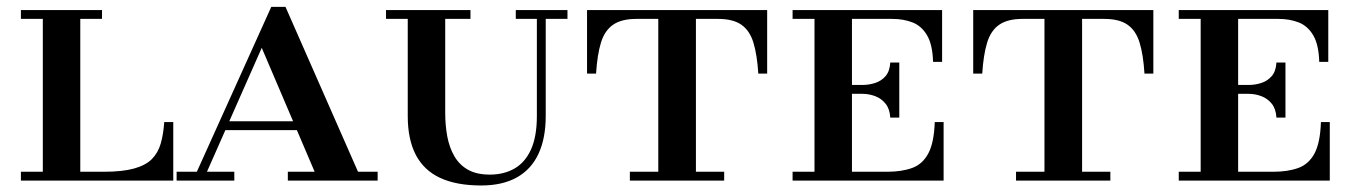

<svg xmlns="http://www.w3.org/2000/svg" viewBox="-20 -540 4050 574"><path d="M42.5 0V-26.5H108V-483.5H42.5V-510H285V-483.5H220V-26.5H289.5Q345.5 -26.5 380.2 -36Q415 -45.5 433.8 -64.2Q452.5 -83 460.5 -110.8Q468.5 -138.5 471 -175H498V0Z M556.5 0 791 -519.5H833.5L1062 0H932L762.5 -397L587 0ZM508 0V-26.5H680.5V0ZM647.5 -151V-177.5H956.5V-151ZM840.5 0V-26.5H1109V0Z M1418.5 14.5Q1345 14.5 1296.2 -8Q1247.5 -30.5 1223.2 -76.8Q1199 -123 1199 -193V-510H1311V-202.5Q1311 -165.5 1317.2 -132Q1323.5 -98.5 1338.5 -72.8Q1353.5 -47 1379.2 -32.5Q1405 -18 1444.5 -18Q1486.5 -18 1518.2 -36.2Q1550 -54.5 1567.5 -93.2Q1585 -132 1585 -193V-510H1611.5V-193Q1611.5 -127 1590 -80.5Q1568.5 -34 1525.5 -9.8Q1482.5 14.5 1418.5 14.5ZM1134 -483.5V-510H1386.5V-483.5ZM1522 -483.5V-510H1676.5V-483.5Z M1735 -320V-510H2273.5V-320H2247Q2243.5 -376 2232.5 -412.2Q2221.5 -448.5 2196.5 -466Q2171.5 -483.5 2126.5 -483.5H1882.5Q1838 -483.5 1812.8 -466Q1787.5 -448.5 1776.5 -412.2Q1765.5 -376 1762 -320ZM1863 0V-26.5H2145V0ZM1948 0V-503H2060.5V0Z M2641.5 -188.5Q2640 -214.5 2627.5 -230Q2615 -245.5 2596.5 -252.5Q2578 -259.5 2558 -259.5H2503V-286H2558Q2578 -286 2596.5 -292Q2615 -298 2627.5 -312.5Q2640 -327 2641.5 -353H2668.5V-188.5ZM2774.5 -175H2801V0H2349.5V-26.5H2415V-483.5H2349.5V-510H2796.5V-355H2769.5Q2768 -406.5 2751.5 -434.5Q2735 -462.5 2708 -473Q2681 -483.5 2647.5 -483.5H2527V-26.5H2632Q2675.5 -26.5 2706.8 -37.8Q2738 -49 2755.2 -81.2Q2772.5 -113.5 2774.5 -175Z M2889.5 -320V-510H3428V-320H3401.5Q3398 -376 3387 -412.2Q3376 -448.5 3351 -466Q3326 -483.5 3281 -483.5H3037Q2992.5 -483.5 2967.2 -466Q2942 -448.5 2931 -412.2Q2920 -376 2916.5 -320ZM3017.5 0V-26.5H3299.5V0ZM3102.5 0V-503H3215V0Z M3796 -188.5Q3794.5 -214.5 3782 -230Q3769.5 -245.5 3751 -252.5Q3732.5 -259.5 3712.5 -259.5H3657.5V-286H3712.5Q3732.5 -286 3751 -292Q3769.5 -298 3782 -312.5Q3794.5 -327 3796 -353H3823V-188.5ZM3929 -175H3955.5V0H3504V-26.5H3569.5V-483.5H3504V-510H3951V-355H3924Q3922.5 -406.5 3906 -434.5Q3889.5 -462.5 3862.5 -473Q3835.5 -483.5 3802 -483.5H3681.5V-26.5H3786.5Q3830 -26.5 3861.2 -37.8Q3892.5 -49 3909.8 -81.2Q3927 -113.5 3929 -175Z"/></svg>

Font: Bodoni Moda SC 9pt Medium
Style: Regular
Weight: 500
Designer: Owen Earl
Foundry: indestructible type
Version: Version 2.005